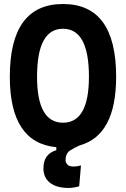

<svg xmlns="http://www.w3.org/2000/svg" viewBox="-20 -723 626 954"><path d="M321.3 210.9Q261.2 210.9 228.5 185.3Q195.8 159.7 195.8 113.3Q195.8 42 259.8 23.4V8.3Q28.8 -13.2 28.8 -341.8Q28.8 -703.1 293 -703.1Q557.1 -703.1 557.1 -341.8Q557.1 -51.3 377 -1Q351.6 9.8 328.6 24.4Q305.7 39.1 305.7 73.7Q305.7 83 314 93.8Q322.3 104.5 346.2 104.5Q362.3 104.5 382.3 99.1L373.5 202.6Q345.2 210.9 321.3 210.9ZM293 -113.3Q421.9 -113.3 421.9 -341.8Q421.9 -580.1 293 -580.1Q164.1 -580.1 164.1 -341.8Q164.1 -113.3 293 -113.3Z"/></svg>

Font: Cascadia Mono PL
Style: Bold
Weight: 700
Monospace: yes
Designer: Aaron Bell
Foundry: Saja Typeworks
Version: Version 2404.023; ttfautohint (v1.8.4)